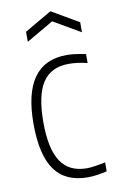

<svg xmlns="http://www.w3.org/2000/svg" viewBox="-87 -806 542 866"><g transform="rotate(-10 184.0 -373.5)"><path d="M83 -685 207 -757 331 -685V-639L207 -711L83 -639ZM245 10Q142 10 93 -58.5Q44 -127 44 -270Q44 -550 245 -550Q262 -550 281.5 -547.5Q301 -545 332 -539V-498Q307 -504 287 -506.5Q267 -509 247 -509Q166 -509 127.5 -451Q89 -393 89 -269Q89 -147 127.5 -89Q166 -31 247 -31Q275 -31 332 -43V-2Q312 3 288 6.5Q264 10 245 10Z"/></g></svg>

Font: Encode Sans Compressed
Style: ExtraLight
Weight: 200
Designer: Pablo Impallari, Andres Torresi
Foundry: Pablo Impallari, Andres Torresi
Version: Version 1.000; ttfautohint (v1.00) -l 8 -r 50 -G 200 -x 14 -